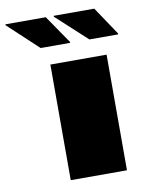

<svg xmlns="http://www.w3.org/2000/svg" viewBox="-195 -775 638 834"><g transform="rotate(-10 124.5 -358.0)"><path d="M49 0V-510H297V0ZM362 -588H235L100 -712V-716H279L362 -592ZM150 -588H20L-113 -712V-716H65L150 -592Z"/></g></svg>

Font: Saira Expanded Black
Style: Regular
Weight: 900
Width: 7
Designer: Hector Gatti with collaboration of the Omnibus-Type team
Foundry: Omnibus-Type
Version: Version 1.101